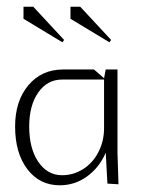

<svg xmlns="http://www.w3.org/2000/svg" viewBox="-20 -547 420 572"><path d="M166 -421 50 -491V-527H79L171 -428ZM306 -421 190 -491V-527H219L311 -428ZM25 -170Q25 -246 64.5 -293Q104 -340 168 -340H260L290 -314L295 -340H330V-92L333 2L300 0L295 -92Q276 -48 239.5 -21.5Q203 5 158 5Q98 5 61.5 -43Q25 -91 25 -170ZM67 -170Q67 -105 94 -65Q121 -25 165 -25Q199 -25 228 -43.5Q257 -62 273.5 -94.5Q290 -127 290 -165V-310H165Q121 -310 94 -271.5Q67 -233 67 -170Z"/></svg>

Font: Glametrix
Style: Light
Weight: 300
Designer: gluk
Foundry: gluk
Version: Version 0.40